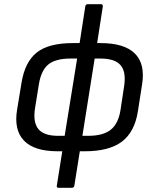

<svg xmlns="http://www.w3.org/2000/svg" viewBox="-20 -704 736 909"><path d="M253.9 12.2Q141.1 12.2 93 -38.8Q44.9 -89.8 61 -185.1L82 -313Q98.1 -411.1 154.3 -455.6Q210.4 -500 325.2 -500H356.9L383.8 -673.8Q385.7 -684.1 395 -684.1H459Q462.9 -684.1 465.1 -681.2Q467.3 -678.2 466.8 -673.8L439.9 -500H456.1Q568.4 -500 618.2 -450.9Q668 -401.9 652.8 -305.2L632.8 -176.8Q617.7 -79.6 557.4 -33.7Q497.1 12.2 380.9 12.2H357.9L332 174.8Q330.1 185.1 320.8 185.1H256.8Q247.1 185.1 249 174.8L274.9 12.2ZM254.9 -61H286.1L345.2 -426.8H314Q242.7 -426.8 208.7 -398.7Q174.8 -370.6 164.1 -305.2L146 -192.9Q135.3 -125.5 161.4 -93.3Q187.5 -61 254.9 -61ZM455.1 -426.8H428.2L370.1 -61H397.9Q468.8 -61 504.9 -90.3Q541 -119.6 550.8 -185.1L567.9 -297.9Q577.6 -364.3 550.8 -395.5Q523.9 -426.8 455.1 -426.8Z"/></svg>

Font: Sofia Sans
Style: Italic
Weight: 400
Italic angle: -9°
Designer: Botio Nikoltchev, Ani Petrova
Foundry: lettersoup
Version: Version 4.100